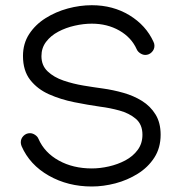

<svg xmlns="http://www.w3.org/2000/svg" viewBox="-20 -694 686 726"><path d="M327.1 -674.3Q407.2 -674.3 469.7 -636.2Q532.2 -598.1 560.5 -535.6Q564 -528.8 564 -521Q564 -506.8 553.7 -496.6Q543.5 -486.3 529.3 -486.3Q520 -486.3 510.5 -492.4Q501 -498.5 497.1 -507.3Q477.1 -552.2 431.4 -578.4Q385.7 -604.5 327.1 -604.5Q295.9 -604.5 262.5 -596.9Q229 -589.4 200.4 -574.2Q171.9 -559.1 154.3 -535.9Q136.7 -512.7 136.7 -481.9Q136.7 -446.3 160.2 -424.1Q183.6 -401.9 220 -389.4Q256.3 -377 296.1 -370.4Q335.9 -363.8 368.7 -359.4Q407.7 -354 446.5 -343Q485.4 -332 517.1 -312.3Q548.8 -292.5 568.1 -261.2Q587.4 -230 587.4 -184.6Q587.4 -134.8 563.5 -97.9Q539.6 -61 500.7 -36.9Q461.9 -12.7 416.3 -0.7Q370.6 11.2 327.1 11.2Q236.8 11.2 164.6 -29.8Q92.3 -70.8 61.5 -141.6Q58.6 -149.4 58.6 -155.8Q58.6 -169.9 68.8 -180.2Q79.1 -190.4 93.3 -190.4Q103 -190.4 112.5 -184.1Q122.1 -177.7 125.5 -168.9Q148.4 -116.7 202.4 -86.9Q256.3 -57.1 327.1 -57.1Q358.4 -57.1 391.8 -64.7Q425.3 -72.3 454.1 -87.6Q482.9 -103 500.7 -127.2Q518.6 -151.4 518.6 -184.6Q518.6 -223.6 493.4 -244.9Q468.3 -266.1 431.6 -276.1Q395 -286.1 359.4 -290.5Q311.5 -297.4 260.5 -307.6Q209.5 -317.9 165.5 -337.4Q121.6 -356.9 94.2 -391.8Q66.9 -426.8 66.9 -482.4Q66.9 -529.3 90.3 -565.2Q113.8 -601.1 152.1 -625.2Q190.4 -649.4 236.3 -661.9Q282.2 -674.3 327.1 -674.3Z"/></svg>

Font: Manjari
Style: Regular
Weight: 400
Designer: Santhosh Thottingal <santhosh.thottingal@gmail.com>
Foundry: SMC
Version: Version 2.000